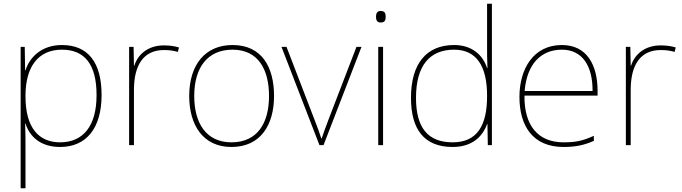

<svg xmlns="http://www.w3.org/2000/svg" viewBox="-20 -780 3668 1032"><path d="M313 -538C203 -538 139 -472 117 -402H115L113 -528H91V232H117V15C117 -27 117 -71 115 -116H117C139 -46 198 10 303 10C444 10 526 -91 526 -269C526 -445 453 -538 313 -538ZM313 -513C435 -513 499 -434 499 -269C499 -101 426 -15 303 -15C189 -15 117 -92 117 -262V-265C117 -421 185 -513 313 -513Z M861 -536C776 -536 721 -488 702 -427H700L698 -528H674V0H700V-297C700 -428 750 -511 861 -511C891 -511 911 -508 936 -501L942 -525C918 -532 893 -536 861 -536Z M1453 -264C1453 -417 1389 -538 1230 -538C1083 -538 997 -432 997 -264C997 -107 1072 10 1224 10C1381 10 1453 -109 1453 -264ZM1024 -264C1024 -420 1098 -513 1230 -513C1371 -513 1426 -402 1426 -264C1426 -119 1364 -15 1224 -15C1089 -15 1024 -117 1024 -264Z M1697 0H1719L1923 -528H1896L1746 -138C1729 -95 1721 -69 1709 -36H1707C1696 -69 1687 -95 1670 -138L1520 -528H1493Z M2026 -721C2006 -721 2001 -706 2001 -690C2001 -673 2006 -659 2026 -659C2050 -659 2053 -673 2053 -690C2053 -706 2050 -721 2026 -721ZM2039 -528H2013V0H2039Z M2413 10C2518 10 2574 -46 2598 -113H2600L2602 0H2624V-760H2598V-543C2598 -501 2598 -459 2600 -414H2598C2576 -484 2517 -538 2421 -538C2271 -538 2189 -437 2189 -254C2189 -83 2261 10 2413 10ZM2413 -15C2279 -15 2216 -94 2216 -254C2216 -427 2289 -513 2421 -513C2540 -513 2598 -426 2598 -266V-263C2598 -107 2546 -15 2413 -15Z M3000 -538C2846 -538 2772 -408 2772 -259C2772 -104 2843 10 3009 10C3073 10 3121 0 3172 -23V-50C3110 -22 3073 -15 3009 -15C2872 -15 2797 -105 2799 -266H3192V-291C3192 -430 3135 -538 3000 -538ZM3000 -513C3112 -513 3166 -423 3165 -291H2800C2812 -436 2888 -513 3000 -513Z M3531 -536C3446 -536 3391 -488 3372 -427H3370L3368 -528H3344V0H3370V-297C3370 -428 3420 -511 3531 -511C3561 -511 3581 -508 3606 -501L3612 -525C3588 -532 3563 -536 3531 -536Z"/></svg>

Font: Noto Sans Arabic UI Th
Style: Regular
Weight: 100
Designer: Monotype Design Team, Nadine Chahine and Nizar Qandah
Foundry: Monotype Imaging Inc.
Version: Version 2.010